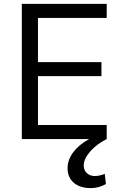

<svg xmlns="http://www.w3.org/2000/svg" viewBox="-20 -714 624 986"><path d="M92 0V-694H528V-622H175V-395H501V-323H175V-72H528V0Q475 27 442.5 64.5Q410 102 410 136Q410 160 426 175Q442 190 467 190Q490 190 518 179L524 231Q488 252 446 252Q391 252 359 224.5Q327 197 327 150Q327 107 356 68Q385 29 438 0Z"/></svg>

Font: Cantarell
Style: Regular
Weight: 400
Designer: Dave Crossland, Nikolaus Waxweiler, Florian Fecher, Jacques Le Bailly, Eben Sorkin, Alexei Vanyashin, Alexios Zavras, Em
Version: Version 0.303